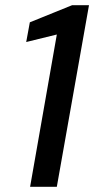

<svg xmlns="http://www.w3.org/2000/svg" viewBox="-20 -720 363 740"><path d="M96 0 199 -587 81 -558 95 -634 258 -700H323L199 0Z"/></svg>

Font: DM Sans 28pt Medium
Style: Italic
Weight: 500
Italic angle: -10°
Version: Version 4.004;gftools[0.9.30]